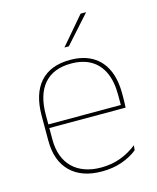

<svg xmlns="http://www.w3.org/2000/svg" viewBox="-106 -754 686 838"><g transform="rotate(-15 237.5 -335.0)"><path d="M251.5 9.5Q160 9.5 109.5 -40.2Q59 -90 59 -180.5V-292.5Q59 -392.5 105.8 -444.8Q152.5 -497 241.5 -497Q300 -497 340.8 -473.5Q381.5 -450 402.5 -405.2Q423.5 -360.5 423.5 -296.5V-279.5Q423.5 -268.5 423.2 -257.5Q423 -246.5 422 -233H405Q405 -250.5 405 -266.5Q405 -282.5 405 -296Q405 -355.5 386.2 -396.5Q367.5 -437.5 331 -459Q294.5 -480.5 241.5 -480.5Q161.5 -480.5 119.5 -432.5Q77.5 -384.5 77.5 -292.5V-243.5V-239.5V-181Q77.5 -140 89.2 -108Q101 -76 123.5 -53.8Q146 -31.5 178.5 -19.8Q211 -8 252 -8Q299.5 -8 339.5 -22.8Q379.5 -37.5 414.5 -65L412 -43Q382.5 -19 341.5 -4.8Q300.5 9.5 251.5 9.5ZM67.5 -233V-249.5H415.5V-233ZM338.5 -680H362.5V-679L252 -555.5H232.5V-556Z"/></g></svg>

Font: Anek Latin Medium Thin
Style: Regular
Weight: 250
Version: Version 1.003